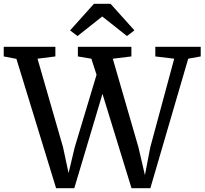

<svg xmlns="http://www.w3.org/2000/svg" viewBox="-39 -989 1075 1009"><path d="M-19.4 -692.4V-743H252V-692.4L158.2 -680.5L292.3 -215.3L321.3 -79.6L353.8 -215.3L468.4 -596.1L441 -680.5L370.3 -692.4V-743H651.5V-692.4L553.7 -680.5L688.5 -215.3L722.6 -68.6L750.8 -215.3L876.5 -680.5L777.2 -692.4V-743H1015.8V-692.4L950.1 -680.5L751.2 0H652.1L499.5 -495.7L351.4 0H255.8L47.3 -679.6ZM368.5 -799.6 329.3 -829.2 454.8 -969.2H541.8L667.4 -829.4L628.2 -799.6L498.3 -902.4Z"/></svg>

Font: Merriweather Light
Style: Regular
Weight: 300
Designer: Eben Sorkin
Foundry: Eben Sorkin
Version: Version 2.100